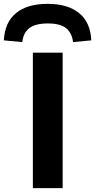

<svg xmlns="http://www.w3.org/2000/svg" viewBox="-53 -979 495 999"><path d="M118 0V-705H273V0ZM63 -760 -33 -769Q-28 -863 30.5 -911Q89 -959 195 -959Q300 -959 359 -910.5Q418 -862 422 -769L327 -760Q322 -806 292 -831.5Q262 -857 196 -857Q131 -857 99.5 -832.5Q68 -808 63 -760Z"/></svg>

Font: Nunito Sans 7pt Expanded
Style: Bold
Weight: 700
Width: 7
Designer: Vernon Adams
Foundry: Vernon Adams
Version: Version 3.101;gftools[0.9.27]